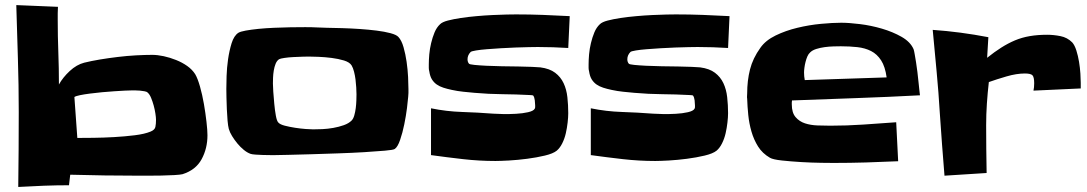

<svg xmlns="http://www.w3.org/2000/svg" viewBox="-20 -742 4331 765"><path d="M806.6 -203.1Q806.6 -150.4 783.2 -107.4Q759.8 -64.5 707 -47.9Q699.2 -45.9 674.8 -44.4Q650.4 -43 622.1 -42.5Q593.8 -42 568.4 -42Q543 -42 535.2 -42Q465.8 -42 397 -43Q328.1 -43.9 259.8 -45.9L254.9 -3.9Q205.1 -3.9 154.3 -2Q103.5 0 52.7 2.9Q53.7 -72.3 54.2 -146.5Q54.7 -220.7 54.7 -295.9Q54.7 -403.3 51.3 -509.3Q47.9 -615.2 44.9 -721.7L210.9 -714.8Q210 -702.1 210 -689Q210 -675.8 210 -662.1Q210 -597.7 212.4 -533.7Q214.8 -469.7 214.8 -405.3Q230.5 -433.6 257.8 -459Q285.2 -484.4 315.4 -492.2Q342.8 -499 377.9 -504.9Q413.1 -510.7 449.7 -515.1Q486.3 -519.5 522.5 -521.5Q558.6 -523.4 586.9 -523.4Q607.4 -523.4 632.3 -518.1Q657.2 -512.7 681.6 -502.9Q706.1 -493.2 726.1 -479Q746.1 -464.8 757.8 -446.3Q767.6 -429.7 776.9 -397Q786.1 -364.3 792.5 -327.6Q798.8 -291 802.7 -256.8Q806.6 -222.7 806.6 -203.1ZM601.6 -264.6Q601.6 -274.4 599.1 -290Q596.7 -305.7 592.3 -321.8Q587.9 -337.9 582 -352.1Q576.2 -366.2 568.4 -373Q564.5 -377 555.7 -378.4Q546.9 -379.9 537.6 -380.9Q528.3 -381.8 519 -381.8Q509.8 -381.8 504.9 -381.8Q496.1 -381.8 477.5 -380.9Q459 -379.9 435.5 -378.4Q412.1 -377 386.2 -374.5Q360.4 -372.1 337.9 -369.1Q315.4 -366.2 298.8 -362.8Q282.2 -359.4 276.4 -355.5L288.1 -192.4Q313.5 -192.4 353 -192.9Q392.6 -193.4 435.1 -195.8Q477.5 -198.2 517.1 -203.1Q556.6 -208 580.1 -217.8Q596.7 -224.6 599.1 -236.3Q601.6 -248 601.6 -264.6Z M1607.4 -386.7Q1607.4 -378.9 1607.4 -371.6Q1607.4 -364.3 1606.4 -356.4Q1605.5 -342.8 1601.6 -311.5Q1597.7 -280.3 1590.8 -246.6Q1584 -212.9 1574.2 -184.6Q1564.5 -156.2 1552.7 -148.4Q1546.9 -144.5 1513.2 -141.6Q1479.5 -138.7 1431.2 -135.7Q1382.8 -132.8 1326.2 -130.9Q1269.5 -128.9 1218.3 -127.4Q1167 -126 1128.4 -125Q1089.8 -124 1077.1 -124Q1071.3 -124 1057.1 -124Q1043 -124 1027.3 -124.5Q1011.7 -125 998 -126Q984.4 -127 978.5 -128.9Q964.8 -133.8 951.2 -145Q937.5 -156.2 925.8 -170.4Q914.1 -184.6 904.8 -199.7Q895.5 -214.8 891.6 -228.5Q888.7 -239.3 886.7 -261.2Q884.8 -283.2 883.8 -307.1Q882.8 -331.1 882.3 -353.5Q881.8 -376 881.8 -387.7Q881.8 -406.2 882.8 -439Q883.8 -471.7 888.7 -505.9Q893.6 -540 902.8 -569.8Q912.1 -599.6 929.7 -611.3Q937.5 -616.2 959 -620.1Q980.5 -624 1009.8 -627Q1039.1 -629.9 1072.3 -631.3Q1105.5 -632.8 1137.2 -633.3Q1168.9 -633.8 1196.3 -633.8Q1223.6 -633.8 1240.2 -632.8Q1254.9 -631.8 1282.2 -631.3Q1309.6 -630.9 1343.3 -629.9Q1377 -628.9 1413.1 -626.5Q1449.2 -624 1480.5 -620.1Q1511.7 -616.2 1535.6 -609.9Q1559.6 -603.5 1567.4 -594.7Q1580.1 -581.1 1587.9 -553.7Q1595.7 -526.4 1600.1 -495.6Q1604.5 -464.8 1606 -435.1Q1607.4 -405.3 1607.4 -386.7ZM1400.4 -366.2Q1400.4 -377.9 1399.4 -393.6Q1398.4 -409.2 1396.5 -425.3Q1394.5 -441.4 1390.6 -456.5Q1386.7 -471.7 1380.9 -481.4Q1373 -494.1 1350.6 -501Q1328.1 -507.8 1301.3 -511.2Q1274.4 -514.6 1248.5 -515.6Q1222.7 -516.6 1210 -516.6Q1203.1 -516.6 1185.5 -516.1Q1168 -515.6 1148.9 -514.6Q1129.9 -513.7 1113.3 -511.2Q1096.7 -508.8 1091.8 -505.9Q1083 -500 1078.1 -487.8Q1073.2 -475.6 1070.8 -460.9Q1068.4 -446.3 1067.9 -432.1Q1067.4 -418 1067.4 -409.2Q1067.4 -400.4 1068.8 -377.4Q1070.3 -354.5 1072.8 -328.6Q1075.2 -302.7 1079.1 -281.2Q1083 -259.8 1088.9 -253.9Q1095.7 -246.1 1114.7 -241.2Q1133.8 -236.3 1155.8 -232.9Q1177.7 -229.5 1198.2 -228Q1218.8 -226.6 1227.5 -226.6Q1243.2 -226.6 1264.6 -227.5Q1286.1 -228.5 1308.1 -232.4Q1330.1 -236.3 1349.6 -243.2Q1369.1 -250 1380.9 -261.7Q1387.7 -268.6 1391.6 -282.2Q1395.5 -295.9 1397.5 -311.5Q1399.4 -327.1 1399.9 -342.3Q1400.4 -357.4 1400.4 -366.2Z M2250 -677.7 2244.1 -550.8Q2213.9 -552.7 2183.6 -553.7Q2153.3 -554.7 2123 -554.7Q2110.4 -554.7 2086.9 -554.2Q2063.5 -553.7 2034.7 -552.7Q2005.9 -551.8 1975.6 -549.8Q1945.3 -547.9 1919.9 -545.9Q1894.5 -543.9 1877 -541Q1859.4 -538.1 1855.5 -535.2Q1842.8 -522.5 1842.8 -505.9Q1842.8 -495.1 1848.6 -488.3Q1850.6 -485.4 1870.1 -483.4Q1889.6 -481.4 1918 -480Q1946.3 -478.5 1980 -478Q2013.7 -477.5 2044.4 -477.1Q2075.2 -476.6 2099.1 -475.6Q2123 -474.6 2132.8 -473.6Q2169.9 -468.8 2191.9 -452.1Q2213.9 -435.5 2225.6 -410.6Q2237.3 -385.7 2240.7 -354.5Q2244.1 -323.2 2244.1 -291Q2244.1 -275.4 2241.7 -253.9Q2239.3 -232.4 2234.4 -210.9Q2229.5 -189.5 2220.2 -170.9Q2210.9 -152.3 2198.2 -141.6Q2183.6 -129.9 2150.9 -122.1Q2118.2 -114.3 2080.6 -109.4Q2043 -104.5 2007.8 -102.5Q1972.7 -100.6 1954.1 -100.6Q1889.6 -100.6 1825.2 -107.9Q1760.7 -115.2 1697.3 -124V-310.5Q1758.8 -297.9 1820.8 -295.9Q1882.8 -293.9 1945.3 -289.1Q1958 -288.1 1983.9 -287.6Q2009.8 -287.1 2036.1 -288.6Q2062.5 -290 2084 -294.9Q2105.5 -299.8 2110.4 -308.6Q2112.3 -311.5 2112.3 -315.4Q2112.3 -319.3 2112.3 -322.3Q2112.3 -330.1 2110.8 -342.3Q2109.4 -354.5 2104.5 -361.3Q2103.5 -362.3 2097.7 -362.8Q2091.8 -363.3 2090.8 -363.3Q2036.1 -366.2 1981.4 -366.7Q1926.8 -367.2 1871.1 -372.1Q1848.6 -374 1825.7 -376.5Q1802.7 -378.9 1780.3 -383.8Q1761.7 -387.7 1746.6 -392.6Q1731.4 -397.5 1720.2 -405.3Q1709 -413.1 1701.2 -425.3Q1693.4 -437.5 1690.4 -458Q1688.5 -464.8 1688.5 -471.2Q1688.5 -477.5 1688.5 -485.4Q1688.5 -502.9 1690.4 -525.4Q1692.4 -547.9 1697.8 -570.3Q1703.1 -592.8 1711.4 -612.8Q1719.7 -632.8 1733.4 -645.5Q1742.2 -654.3 1764.6 -660.2Q1787.1 -666 1816.4 -670.4Q1845.7 -674.8 1878.9 -677.7Q1912.1 -680.7 1942.9 -682.1Q1973.6 -683.6 1998.5 -684.1Q2023.4 -684.6 2036.1 -684.6Q2090.8 -684.6 2144 -682.6Q2197.3 -680.7 2250 -677.7Z M2886.7 -677.7 2880.9 -550.8Q2850.6 -552.7 2820.3 -553.7Q2790 -554.7 2759.8 -554.7Q2747.1 -554.7 2723.6 -554.2Q2700.2 -553.7 2671.4 -552.7Q2642.6 -551.8 2612.3 -549.8Q2582 -547.9 2556.6 -545.9Q2531.2 -543.9 2513.7 -541Q2496.1 -538.1 2492.2 -535.2Q2479.5 -522.5 2479.5 -505.9Q2479.5 -495.1 2485.4 -488.3Q2487.3 -485.4 2506.8 -483.4Q2526.4 -481.4 2554.7 -480Q2583 -478.5 2616.7 -478Q2650.4 -477.5 2681.2 -477.1Q2711.9 -476.6 2735.8 -475.6Q2759.8 -474.6 2769.5 -473.6Q2806.6 -468.8 2828.6 -452.1Q2850.6 -435.5 2862.3 -410.6Q2874 -385.7 2877.4 -354.5Q2880.9 -323.2 2880.9 -291Q2880.9 -275.4 2878.4 -253.9Q2876 -232.4 2871.1 -210.9Q2866.2 -189.5 2856.9 -170.9Q2847.7 -152.3 2835 -141.6Q2820.3 -129.9 2787.6 -122.1Q2754.9 -114.3 2717.3 -109.4Q2679.7 -104.5 2644.5 -102.5Q2609.4 -100.6 2590.8 -100.6Q2526.4 -100.6 2461.9 -107.9Q2397.5 -115.2 2334 -124V-310.5Q2395.5 -297.9 2457.5 -295.9Q2519.5 -293.9 2582 -289.1Q2594.7 -288.1 2620.6 -287.6Q2646.5 -287.1 2672.9 -288.6Q2699.2 -290 2720.7 -294.9Q2742.2 -299.8 2747.1 -308.6Q2749 -311.5 2749 -315.4Q2749 -319.3 2749 -322.3Q2749 -330.1 2747.6 -342.3Q2746.1 -354.5 2741.2 -361.3Q2740.2 -362.3 2734.4 -362.8Q2728.5 -363.3 2727.5 -363.3Q2672.9 -366.2 2618.2 -366.7Q2563.5 -367.2 2507.8 -372.1Q2485.4 -374 2462.4 -376.5Q2439.5 -378.9 2417 -383.8Q2398.4 -387.7 2383.3 -392.6Q2368.2 -397.5 2356.9 -405.3Q2345.7 -413.1 2337.9 -425.3Q2330.1 -437.5 2327.1 -458Q2325.2 -464.8 2325.2 -471.2Q2325.2 -477.5 2325.2 -485.4Q2325.2 -502.9 2327.1 -525.4Q2329.1 -547.9 2334.5 -570.3Q2339.8 -592.8 2348.1 -612.8Q2356.4 -632.8 2370.1 -645.5Q2378.9 -654.3 2401.4 -660.2Q2423.8 -666 2453.1 -670.4Q2482.4 -674.8 2515.6 -677.7Q2548.8 -680.7 2579.6 -682.1Q2610.4 -683.6 2635.3 -684.1Q2660.2 -684.6 2672.9 -684.6Q2727.5 -684.6 2780.8 -682.6Q2834 -680.7 2886.7 -677.7Z M3645.5 -362.3Q3517.6 -355.5 3390.6 -351.1Q3263.7 -346.7 3135.7 -341.8Q3134.8 -337.9 3134.8 -334Q3134.8 -330.1 3134.8 -326.2Q3134.8 -293 3149.9 -275.4Q3165 -257.8 3187.5 -250.5Q3210 -243.2 3237.3 -242.2Q3264.6 -241.2 3288.1 -241.2Q3353.5 -241.2 3418.9 -245.6Q3484.4 -250 3550.8 -254.9L3558.6 -99.6Q3494.1 -96.7 3430.2 -94.7Q3366.2 -92.8 3301.8 -92.8Q3288.1 -92.8 3251.5 -93.3Q3214.8 -93.8 3173.3 -96.2Q3131.8 -98.6 3095.7 -102.5Q3059.6 -106.4 3047.9 -113.3Q3017.6 -130.9 3000.5 -158.2Q2983.4 -185.5 2974.1 -217.8Q2964.8 -250 2961.4 -283.7Q2958 -317.4 2957 -348.6Q2956.1 -353.5 2956.5 -358.9Q2957 -364.3 2957 -369.1Q2957 -420.9 2968.3 -465.3Q2979.5 -509.8 3009.8 -551.8Q3030.3 -581.1 3070.3 -600.6Q3110.4 -620.1 3157.2 -631.3Q3204.1 -642.6 3251 -647Q3297.9 -651.4 3332 -651.4Q3362.3 -651.4 3406.2 -646Q3450.2 -640.6 3493.7 -627.9Q3537.1 -615.2 3572.3 -595.2Q3607.4 -575.2 3620.1 -545.9Q3622.1 -540 3624.5 -525.9Q3627 -511.7 3629.9 -493.7Q3632.8 -475.6 3635.3 -455.1Q3637.7 -434.6 3639.6 -416Q3641.6 -397.5 3643.1 -382.8Q3644.5 -368.2 3645.5 -362.3ZM3512.7 -433.6Q3506.8 -476.6 3490.7 -501.5Q3474.6 -526.4 3450.7 -538.6Q3426.8 -550.8 3396 -554.2Q3365.2 -557.6 3330.1 -557.6Q3318.4 -557.6 3300.8 -557.1Q3283.2 -556.6 3265.6 -554.2Q3248 -551.8 3232.4 -546.9Q3216.8 -542 3208 -533.2Q3201.2 -527.3 3196.8 -517.1Q3192.4 -506.8 3189.5 -495.1Q3186.5 -483.4 3185.1 -472.2Q3183.6 -460.9 3183.6 -453.1Q3183.6 -437.5 3186.5 -422.9Z M4286.1 -412.1V-389.6L4097.7 -380.9Q4100.6 -393.6 4100.6 -410.2Q4100.6 -434.6 4093.8 -441.9Q4086.9 -449.2 4063.5 -449.2Q4030.3 -449.2 3990.2 -437.5Q3950.2 -425.8 3919.9 -415Q3915 -372.1 3912.1 -329.1Q3909.2 -286.1 3909.2 -243.2Q3909.2 -195.3 3909.7 -147.9Q3910.2 -100.6 3911.1 -52.7L3743.2 -42Q3738.3 -104.5 3733.4 -166.5Q3728.5 -228.5 3724.6 -291Q3719.7 -374 3711.9 -456.5Q3704.1 -539.1 3696.3 -623Q3752 -619.1 3807.1 -611.8Q3862.3 -604.5 3918 -593.8L3913.1 -511.7Q3942.4 -535.2 3969.2 -552.2Q3996.1 -569.3 4023.9 -581.1Q4051.8 -592.8 4083 -598.1Q4114.3 -603.5 4152.3 -603.5Q4177.7 -603.5 4205.1 -598.1Q4232.4 -592.8 4252 -573.2Q4261.7 -562.5 4268.6 -541Q4275.4 -519.5 4279.3 -495.6Q4283.2 -471.7 4284.7 -448.7Q4286.1 -425.8 4286.1 -412.1Z"/></svg>

Font: Slackey
Style: Regular
Weight: 400
Designer: Squid
Foundry: Font Diner, Inc DBA Sideshow
Version: Version 1.001